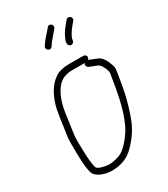

<svg xmlns="http://www.w3.org/2000/svg" viewBox="-215 -937 947 1084"><g transform="rotate(-30 258.5 -395.0)"><path d="M357 -554C344.7 -546 355 -526.5 363.5 -524C374.9 -520.1 380.2 -518 393.8 -512C417.8 -504.5 428.3 -498.4 440.7 -472C447.9 -456 451.7 -445.3 452.1 -440C451.7 -433.3 449.7 -420.3 446 -401C429.8 -294.3 407 -177.6 358.2 -100C335.8 -66 294.8 -13.5 255.1 -1C222.8 8.8 201.9 14.5 167.5 9C144.4 4.1 115.9 -0.5 111.1 -21C104 -61 102.1 -76.5 100.5 -143C97 -234.2 103.2 -234.3 113.7 -318C121.8 -381.7 127.2 -416.5 147.3 -463C171.2 -515.1 202.8 -554 274 -554ZM369.1 -593H276.1C242.8 -593 211.5 -587.5 188 -572C137.8 -541.1 105.1 -478.2 89.5 -410C81.4 -374.6 69.5 -275.7 63.5 -239C58.8 -208.3 62.6 -71.8 66.5 -48C72.2 -15.8 71.7 4.1 92.9 21C117 40.4 161.8 54.4 207.4 49C259.8 44.7 300.2 25.6 334.6 -11C377.6 -55.8 408.4 -100.8 430.8 -167C449.4 -221.3 464.9 -276.6 474.5 -333C479 -364.9 489.6 -413 491.1 -441C491 -451.7 486.2 -468 476.7 -490C465.9 -512.7 454 -527.7 441 -535C421.7 -544.3 398.4 -552.1 380.3 -560C385.2 -564 387.8 -568.7 388.1 -574C388.6 -584.6 379.6 -593 369.1 -593ZM361.7 -700 362 -706C362.1 -708 362.9 -710.7 364.4 -714L373.4 -732C381.9 -747.4 393.1 -763 405.7 -777L418.5 -792C434.9 -810.5 406.5 -835.8 389.8 -817L377 -802C362 -784.7 349.5 -767.6 339.3 -749C333.6 -736.6 323.8 -720.5 323 -706L322.7 -700C322.1 -689.4 331.1 -680 341.6 -680C352.2 -680 361.1 -689.4 361.7 -700ZM240.2 -728 248.8 -741C262.5 -760.1 276.3 -774 291.6 -793L304.3 -808C320.2 -828.7 290.6 -852.8 275.6 -832L262.8 -817C246.6 -798 230.9 -782 216.9 -762L208.3 -749C194.8 -727.4 226.9 -706.7 240.2 -728Z"/></g></svg>

Font: Just Breathe
Style: Obl1
Weight: 400
Foundry: Cannot Into Space Fonts
Version: Version 0.72